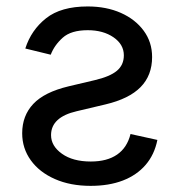

<svg xmlns="http://www.w3.org/2000/svg" viewBox="-20 -573 568 604"><path d="M59.6 -420.4Q78.1 -478.5 125 -515.6Q171.9 -552.7 255.9 -552.7Q314.5 -552.7 360.1 -532.5Q405.8 -512.2 432.1 -476.3Q458.5 -440.4 458.5 -393.6Q458.5 -335.9 422.4 -299.1Q386.2 -262.2 312 -244.6L221.2 -223.1Q181.2 -213.9 160.9 -195.1Q140.6 -176.3 140.6 -147.9Q140.6 -113.8 174.8 -89.4Q209 -64.9 265.6 -64.9Q316.9 -64.9 348.4 -86.7Q379.9 -108.4 390.6 -151.4L475.1 -132.8Q465.8 -86.4 438 -54.2Q410.2 -22 366.5 -5.1Q322.8 11.7 265.1 11.7Q201.2 11.7 152.6 -9.8Q104 -31.2 76.9 -68.8Q49.8 -106.4 49.8 -153.8Q49.8 -209 84.7 -246.1Q119.6 -283.2 195.3 -301.3L277.8 -320.8Q325.7 -332 347.7 -350.3Q369.6 -368.7 369.6 -398.9Q369.6 -433.1 337.2 -455.6Q304.7 -478 255.9 -478Q203.6 -478 177.2 -454.3Q150.9 -430.7 139.6 -400.9Z"/></svg>

Font: Inter Variable LoSnoCo
Style: Regular
Weight: 400
Designer: Rasmus Andersson
Foundry: rsms
Version: Version 4.000;git-a52131595; featfreeze: case,dlig,ss01,ss02